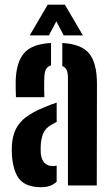

<svg xmlns="http://www.w3.org/2000/svg" viewBox="-20 -792 477 820"><path d="M31 -127.1Q30.5 -137.2 30.4 -150.2Q30.4 -163.2 30.9 -173.3Q33.8 -212.6 47.9 -241.2Q62 -269.8 91.3 -292Q120.6 -314.1 169.6 -334Q183 -339.9 196 -344.7Q209 -349.6 222 -353.8V-271.3Q217 -268.9 211.7 -266Q206.5 -263.1 201 -259.9Q174.1 -245.1 164.8 -222.7Q155.6 -200.3 154.1 -173.3Q153.6 -164 153.6 -155Q153.7 -145.9 154.2 -136.8Q156.7 -110.4 169.9 -96.6Q183.2 -82.7 206.6 -82.7Q213.7 -82.7 222 -85V-16.3Q198.2 7.5 155.7 7.5Q94.7 7.5 65.9 -23.5Q37.1 -54.6 31 -127.1ZM48.1 -377Q47.6 -386.6 47.1 -410.2Q46.6 -433.7 47.1 -451.1Q50.3 -528 83.6 -566Q117 -604 198 -608.5V-512.7Q183.7 -508.8 177.1 -497.5Q170.6 -486.2 169.5 -464.9Q169 -456.5 168.7 -439.6Q168.5 -422.7 168.7 -405.3Q169 -387.8 169.5 -377ZM270.1 0V-460.8Q270.1 -480.3 264.8 -492.5Q259.6 -504.7 246.1 -510.1V-608.5Q330.3 -603.5 362.4 -561.6Q394.5 -519.8 394.1 -431.8L393.3 0ZM107 -640.9 183.8 -772.1H257.1L334 -640.9H252.1L220.6 -701.1L188.9 -640.9Z"/></svg>

Font: Big Shoulders Stencil Thin
Style: Regular
Weight: 100
Designer: Patric King
Foundry: XO Type Co
Version: Version 2.001